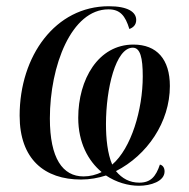

<svg xmlns="http://www.w3.org/2000/svg" viewBox="-20 -566 605 616"><path d="M426 30C463 30 508 16 508 -16C508 -28 502 -36 493 -38C480 1 463 20 427 20C396 20 372 7 352 -17C452 -68 525 -174 525 -290C525 -376 483 -423 408 -423C295 -423 231 -311 231 -188C231 -108 263 -50 306 -14C289 -5 268 0 248 0C181 0 140 -58 140 -186C140 -355 209 -536 328 -536C365 -536 382 -516 395 -473C406 -477 417 -485 417 -502C417 -527 391 -546 329 -546C158 -546 43 -387 43 -195C43 -55 123 10 240 10C269 10 295 5 320 -3C353 19 391 30 426 30ZM340 -38C325 -73 320 -121 320 -168C320 -281 351 -413 406 -413C430 -413 438 -381 438 -321C438 -214 401 -90 340 -38Z"/></svg>

Font: Noto Serif Display Condensed Medium
Style: Italic
Weight: 500
Width: 3
Italic angle: -12°
Designer: Monotype Design Team
Foundry: Monotype Imaging Inc.
Version: Version 2.009